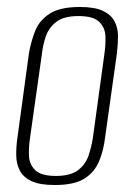

<svg xmlns="http://www.w3.org/2000/svg" viewBox="-20 -523 384 550"><path d="M137 7Q94 7 70.5 -4Q47 -15 37 -34Q27 -53 26.5 -77.5Q26 -102 30 -129L63 -371Q69 -405 81 -435Q93 -465 122.5 -484Q152 -503 209 -503Q251 -503 274.5 -492Q298 -481 308 -462Q318 -443 318 -420Q318 -397 315 -371L281 -129Q277 -93 264 -61.5Q251 -30 222 -11.5Q193 7 137 7ZM140 -19Q182 -19 203.5 -35.5Q225 -52 233.5 -77Q242 -102 246 -128L279 -368Q283 -395 282 -419.5Q281 -444 264 -460.5Q247 -477 205 -477Q163 -477 141.5 -460.5Q120 -444 111.5 -419.5Q103 -395 100 -368L66 -128Q62 -102 63 -77Q64 -52 81 -35.5Q98 -19 140 -19Z"/></svg>

Font: Alumni Sans ExtraLight
Style: Italic
Weight: 250
Italic angle: -8°
Version: Version 1.016